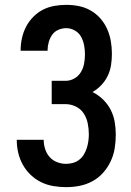

<svg xmlns="http://www.w3.org/2000/svg" viewBox="-20 -763 540 791"><path d="M252 8Q226 8 199.5 3.5Q173 -1 149.5 -12.5Q126 -24 106.5 -42.5Q87 -61 74 -84.5Q61 -108 55 -134Q49 -160 49 -187H160Q160 -168 166 -149Q172 -130 184.5 -116Q197 -102 215 -95Q233 -88 252 -88Q267 -88 281 -92Q295 -96 306.5 -105Q318 -114 325.5 -126.5Q333 -139 337.5 -153Q342 -167 344 -181.5Q346 -196 346 -210Q346 -232 341.5 -254.5Q337 -277 325 -295.5Q313 -314 292.5 -324Q272 -334 250 -334H193V-430H250Q269 -430 286 -439.5Q303 -449 313 -465.5Q323 -482 326.5 -501Q330 -520 330 -539Q330 -558 326.5 -576.5Q323 -595 314 -611.5Q305 -628 288 -637.5Q271 -647 253 -647Q236 -647 220 -640Q204 -633 194.5 -619Q185 -605 180.5 -588.5Q176 -572 176 -555Q176 -555 176 -554.5Q176 -554 176 -554H65Q65 -555 65 -555.5Q65 -556 65 -557Q65 -581 70.5 -606Q76 -631 87.5 -653Q99 -675 116.5 -693Q134 -711 156 -722.5Q178 -734 203 -738.5Q228 -743 253 -743Q279 -743 304.5 -738Q330 -733 353 -720Q376 -707 393.5 -687Q411 -667 421.5 -643.5Q432 -620 436.5 -594Q441 -568 441 -542Q441 -518 437.5 -495Q434 -472 424 -451Q414 -430 397.5 -412.5Q381 -395 361 -384Q385 -372 404.5 -353Q424 -334 436 -310.5Q448 -287 452.5 -261Q457 -235 457 -208Q457 -180 452.5 -152Q448 -124 436 -98.5Q424 -73 405 -51.5Q386 -30 361 -16.5Q336 -3 308.5 2.5Q281 8 252 8Z"/></svg>

Font: Zed Mono
Style: Bold
Weight: 700
Monospace: yes
Designer: Belleve Invis
Foundry: Belleve Invis
Version: Version 1.0.0; ttfautohint (v1.8.4)